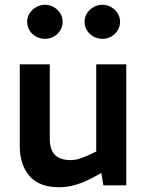

<svg xmlns="http://www.w3.org/2000/svg" viewBox="-20 -778 620 806"><path d="M229 8Q144 8 103.5 -39.5Q63 -87 63 -165V-508H189V-196Q189 -149 211 -127.5Q233 -106 276 -106Q295 -106 312.5 -111.5Q330 -117 348 -125L384 -142V-508H510V0H414L400 -83L426 -63L371 -33Q334 -13 298.5 -2.5Q263 8 229 8ZM169 -615Q149 -615 131.5 -624.5Q114 -634 104 -650.5Q94 -667 94 -687Q94 -706 104 -722Q114 -738 131.5 -748Q149 -758 169 -758Q189 -758 206 -748Q223 -738 233 -722Q243 -706 243 -687Q243 -667 233 -650.5Q223 -634 206 -624.5Q189 -615 169 -615ZM410 -615Q390 -615 372.5 -624.5Q355 -634 345 -650.5Q335 -667 335 -687Q335 -706 345 -722Q355 -738 372.5 -748Q390 -758 410 -758Q430 -758 447 -748Q464 -738 474 -722Q484 -706 484 -687Q484 -667 474 -650.5Q464 -634 447 -624.5Q430 -615 410 -615Z"/></svg>

Font: REM Medium
Style: Regular
Weight: 500
Designer: Octavio Pardo
Foundry: Ashler Design
Version: Version 1.005;gftools[0.9.28]